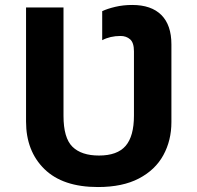

<svg xmlns="http://www.w3.org/2000/svg" viewBox="-20 -744 796 774"><path d="M375 10Q233 10 159 -62.5Q85 -135 85 -254V-714H236V-277Q236 -188 272 -152.5Q308 -117 379 -117Q453 -117 486.5 -156Q520 -195 520 -278V-537Q520 -572 504.5 -585.5Q489 -599 466 -599Q424 -599 392 -582V-699Q413 -709 445 -716.5Q477 -724 513 -724Q590 -724 630.5 -683.5Q671 -643 671 -565V-252Q671 -178 638.5 -118.5Q606 -59 540 -24.5Q474 10 375 10Z"/></svg>

Font: BC Sans
Style: Bold
Weight: 700
Designer: Monotype Design Team
Province of B.C.
Foundry: Monotype Imaging Inc.
Version: Version 2.000;GOOG;noto-source:20170915:90ef993387c0